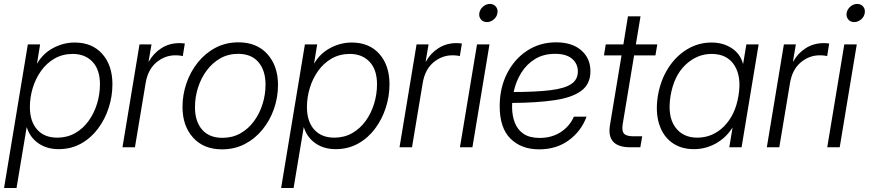

<svg xmlns="http://www.w3.org/2000/svg" viewBox="-34 -738 4353 962"><path d="M-13.7 204.1 105.5 -515.6H167L151.4 -419.4H151.9Q180.7 -469.7 232.2 -497.3Q283.7 -524.9 340.3 -524.9Q427.7 -524.9 478.5 -467.8Q529.3 -410.6 529.3 -315.9Q529.3 -255.4 510.5 -197.5Q491.7 -139.6 456.5 -92.8Q421.4 -45.9 371.6 -18.3Q321.8 9.3 259.8 9.3Q200.7 9.3 158.4 -20Q116.2 -49.3 100.1 -100.6H99.6L48.8 204.1ZM252.9 -48.3Q302.7 -48.3 342.5 -71Q382.3 -93.8 409.9 -132.1Q437.5 -170.4 452.1 -218Q466.8 -265.6 466.8 -315.4Q466.8 -389.2 429.4 -428.5Q392.1 -467.8 330.6 -467.8Q279.8 -467.8 239.7 -444.8Q199.7 -421.9 172.1 -383.3Q144.5 -344.7 130.1 -297.4Q115.7 -250 115.7 -201.7Q115.7 -129.9 151.9 -89.1Q188 -48.3 252.9 -48.3Z M579.6 0 665 -515.6H725.1L710.4 -429.7H711.9Q734.9 -471.2 774.7 -496.6Q814.5 -522 865.2 -522Q874.5 -522 881.1 -521.2Q887.7 -520.5 892.1 -520L881.8 -457Q877.9 -458 868.2 -459.5Q858.4 -460.9 844.7 -460.9Q792 -460.9 749.5 -425.3Q707 -389.6 695.8 -322.3L642.1 0Z M1078.6 10.3Q986.3 10.3 933.3 -48.6Q880.4 -107.4 880.4 -202.1Q880.4 -263.7 900.4 -321.5Q920.4 -379.4 957.5 -425.5Q994.6 -471.7 1046.1 -498.8Q1097.7 -525.9 1160.6 -525.9Q1252.9 -525.9 1305.9 -466.8Q1358.9 -407.7 1358.9 -312.5Q1358.9 -250.5 1338.9 -192.9Q1318.8 -135.3 1281.7 -89.4Q1244.6 -43.5 1193.1 -16.6Q1141.6 10.3 1078.6 10.3ZM1080.6 -47.4Q1130.9 -47.4 1170.9 -70.1Q1210.9 -92.8 1239 -131.3Q1267.1 -169.9 1281.7 -217.3Q1296.4 -264.6 1296.4 -313.5Q1296.4 -385.3 1260.7 -426.8Q1225.1 -468.3 1159.2 -468.3Q1109.4 -468.3 1069.6 -445.6Q1029.8 -422.9 1001.5 -384.5Q973.1 -346.2 958 -298.6Q942.9 -251 942.9 -200.7Q942.9 -129.9 978.5 -88.6Q1014.2 -47.4 1080.6 -47.4Z M1374.5 204.1 1493.7 -515.6H1555.2L1539.6 -419.4H1540Q1568.8 -469.7 1620.4 -497.3Q1671.9 -524.9 1728.5 -524.9Q1815.9 -524.9 1866.7 -467.8Q1917.5 -410.6 1917.5 -315.9Q1917.5 -255.4 1898.7 -197.5Q1879.9 -139.6 1844.7 -92.8Q1809.6 -45.9 1759.8 -18.3Q1710 9.3 1647.9 9.3Q1588.9 9.3 1546.6 -20Q1504.4 -49.3 1488.3 -100.6H1487.8L1437 204.1ZM1641.1 -48.3Q1690.9 -48.3 1730.7 -71Q1770.5 -93.8 1798.1 -132.1Q1825.7 -170.4 1840.3 -218Q1855 -265.6 1855 -315.4Q1855 -389.2 1817.6 -428.5Q1780.3 -467.8 1718.8 -467.8Q1668 -467.8 1627.9 -444.8Q1587.9 -421.9 1560.3 -383.3Q1532.7 -344.7 1518.3 -297.4Q1503.9 -250 1503.9 -201.7Q1503.9 -129.9 1540 -89.1Q1576.2 -48.3 1641.1 -48.3Z M1967.8 0 2053.2 -515.6H2113.3L2098.6 -429.7H2100.1Q2123 -471.2 2162.8 -496.6Q2202.6 -522 2253.4 -522Q2262.7 -522 2269.3 -521.2Q2275.9 -520.5 2280.3 -520L2270 -457Q2266.1 -458 2256.3 -459.5Q2246.6 -460.9 2232.9 -460.9Q2180.2 -460.9 2137.7 -425.3Q2095.2 -389.6 2084 -322.3L2030.3 0Z M2270.5 0 2356 -515.6H2418.5L2333 0ZM2405.8 -627.4Q2386.7 -627.4 2375.7 -640.6Q2364.7 -653.8 2367.7 -672.9Q2371.1 -691.9 2386.5 -705.1Q2401.9 -718.3 2420.4 -718.3Q2439.5 -718.3 2450.4 -705.1Q2461.4 -691.9 2458.5 -672.9Q2455.6 -653.8 2439.9 -640.6Q2424.3 -627.4 2405.8 -627.4Z M2667 10.3Q2578.1 10.3 2523.9 -43.2Q2469.7 -96.7 2469.7 -205.6Q2469.7 -296.9 2506.3 -369.4Q2543 -441.9 2606.9 -483.9Q2670.9 -525.9 2752.4 -525.9Q2832.5 -525.9 2878.4 -485.8Q2924.3 -445.8 2924.3 -380.9Q2924.3 -316.9 2878.4 -283Q2832.5 -249 2745.1 -236.1Q2657.7 -223.1 2532.2 -222.2Q2531.7 -212.4 2531.7 -202.6Q2531.7 -159.2 2545.2 -123.8Q2558.6 -88.4 2589.1 -67.6Q2619.6 -46.9 2669.9 -46.9Q2731 -46.9 2775.9 -76.4Q2820.8 -106 2841.3 -153.3H2904.8Q2878.4 -81.1 2816.2 -35.4Q2753.9 10.3 2667 10.3ZM2539.6 -276.9Q2653.3 -277.3 2724.4 -286.1Q2795.4 -294.9 2828.4 -317.1Q2861.3 -339.4 2861.3 -379.9Q2861.3 -418.5 2832.5 -443.4Q2803.7 -468.3 2747.1 -468.3Q2689.5 -468.3 2647 -442.4Q2604.5 -416.5 2577.4 -372.8Q2550.3 -329.1 2539.6 -276.9Z M3259.3 -515.6 3250 -460.4H3143.1L3085.9 -115.7Q3080.6 -82.5 3092.3 -68.8Q3104 -55.2 3138.7 -55.2H3183.6L3174.3 0H3124.5Q3004.4 0 3022 -109.9L3080.1 -460.4H2992.2L3001 -515.6H3089.4L3112.3 -656.2H3175.3L3151.9 -515.6Z M3442.9 9.3Q3377 9.3 3331.8 -24.2Q3286.6 -57.6 3268.1 -117.9Q3249.5 -178.2 3262.2 -257.8Q3275.9 -337.4 3314.5 -397.5Q3353 -457.5 3409.2 -491.2Q3465.3 -524.9 3531.2 -524.9Q3589.4 -524.9 3632.6 -496.3Q3675.8 -467.8 3688.5 -418.5H3689.5L3705.6 -515.6H3767.1L3681.6 0H3620.1L3636.2 -97.7H3635.3Q3603.5 -47.4 3552.2 -19Q3501 9.3 3442.9 9.3ZM3459.5 -48.3Q3537.1 -48.3 3593.8 -105.2Q3650.4 -162.1 3666 -257.8Q3682.1 -353.5 3645.8 -410.6Q3609.4 -467.8 3531.7 -467.8Q3458 -467.8 3400.4 -413.1Q3342.8 -358.4 3325.7 -257.8Q3309.6 -157.2 3347.9 -102.8Q3386.2 -48.3 3459.5 -48.3Z M3808.1 0 3893.6 -515.6H3953.6L3939 -429.7H3940.4Q3963.4 -471.2 4003.2 -496.6Q4043 -522 4093.8 -522Q4103 -522 4109.6 -521.2Q4116.2 -520.5 4120.6 -520L4110.4 -457Q4106.4 -458 4096.7 -459.5Q4086.9 -460.9 4073.2 -460.9Q4020.5 -460.9 3978 -425.3Q3935.5 -389.6 3924.3 -322.3L3870.6 0Z M4110.8 0 4196.3 -515.6H4258.8L4173.3 0ZM4246.1 -627.4Q4227.1 -627.4 4216.1 -640.6Q4205.1 -653.8 4208 -672.9Q4211.4 -691.9 4226.8 -705.1Q4242.2 -718.3 4260.7 -718.3Q4279.8 -718.3 4290.8 -705.1Q4301.8 -691.9 4298.8 -672.9Q4295.9 -653.8 4280.3 -640.6Q4264.6 -627.4 4246.1 -627.4Z"/></svg>

Font: Inter Display Light
Style: Italic
Weight: 300
Italic angle: -9.39999°
Designer: Rasmus Andersson
Foundry: rsms
Version: Version 4.000;git-a52131595